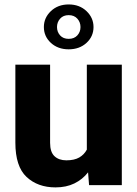

<svg xmlns="http://www.w3.org/2000/svg" viewBox="-20 -812 602 842"><path d="M370.6 0 366.2 -56.2Q341.8 -24.9 306.2 -7.6Q270.5 9.8 223.6 9.8Q145.5 9.8 96.4 -36.1Q47.4 -82 47.4 -186.5V-528.3H199.7V-185.5Q199.7 -145 219 -127Q238.3 -108.9 271 -108.9Q305.7 -108.9 327.4 -121.3Q349.1 -133.8 360.8 -155.8V-528.3H514.2V0ZM172.4 -693.4Q172.4 -733.9 203.1 -763.2Q233.9 -792.5 281.2 -792.5Q328.6 -792.5 359.4 -763.2Q390.1 -733.9 390.1 -693.4Q390.1 -652.3 359.4 -624Q328.6 -595.7 281.2 -595.7Q233.9 -595.7 203.1 -624Q172.4 -652.3 172.4 -693.4ZM230 -693.4Q230 -671.9 243.7 -656.7Q257.3 -641.6 281.2 -641.6Q305.2 -641.6 319.1 -656.7Q333 -671.9 333 -693.4Q333 -714.8 319.1 -730.2Q305.2 -745.6 281.2 -745.6Q257.3 -745.6 243.7 -730.2Q230 -714.8 230 -693.4Z"/></svg>

Font: Vazirmatn RD ExtraBold
Style: Regular
Weight: 800
Designer: Saber Rastikerdar
Foundry: Saber Rastikerdar
Version: Version 32.102